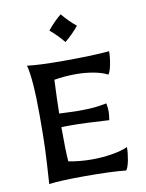

<svg xmlns="http://www.w3.org/2000/svg" viewBox="-83 -783 641 845"><g transform="rotate(-10 238.0 -360.5)"><path d="M79 -300Q79 -465 62 -527Q115 -520 223 -520Q356 -520 429 -527Q429 -500 423 -469Q417 -438 408 -426Q384 -439 346 -446Q308 -453 268 -453Q215 -453 170 -445Q166 -361 165 -295L190 -294Q228 -292 247 -292Q295 -292 320.5 -294.5Q346 -297 377 -303Q381 -283 381 -266Q381 -252 377 -228Q267 -235 205 -235Q176 -235 164 -234Q164 -125 168 -81Q216 -71 273 -71Q317 -71 361 -78Q405 -85 433 -98Q433 -71 427 -39.5Q421 -8 412 3Q348 -4 228 -4Q121 -4 68 3Q75 -101 77 -154.5Q79 -208 79 -300ZM186 -662Q216 -699 247 -724Q275 -690 309 -662Q281 -628 247 -600Q220 -633 186 -662Z"/></g></svg>

Font: Mirza
Style: Regular
Weight: 400
Designer: Arabic design by Kourosh Beigpour, Latin design by Eduardo Tunni, engineering by Lasse Fister
Version: Version 1.0010g